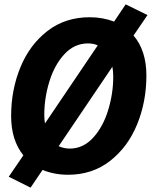

<svg xmlns="http://www.w3.org/2000/svg" viewBox="-20 -789 696 880"><path d="M175 -10 120 71 20 21 87 -77Q31 -147 31 -257Q31 -377 73.5 -480.5Q116 -584 197.5 -647Q279 -710 391 -710Q451 -710 503 -690L556 -769L656 -720L592 -626Q621 -593 636 -546.5Q651 -500 651 -443Q651 -323 608.5 -219Q566 -115 484.5 -51.5Q403 12 292 12Q230 12 175 -10ZM186 -223 428 -581Q409 -590 383 -590Q321 -590 275.5 -541Q230 -492 206.5 -416Q183 -340 183 -263Q183 -243 186 -223ZM300 -108Q361 -108 406.5 -157.5Q452 -207 475.5 -283.5Q499 -360 499 -437Q499 -464 495 -483L249 -119Q273 -108 300 -108Z"/></svg>

Font: Azeret Mono SemiBold
Style: Italic
Weight: 600
Italic angle: -12°
Designer: Martin Vácha
Foundry: Displaay
Version: Version 1.000; Glyphs 3.0.3, build 3074